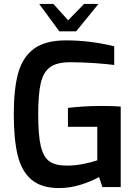

<svg xmlns="http://www.w3.org/2000/svg" viewBox="-20 -950 701 975"><path d="M50 -370Q50 -499 72.5 -579.5Q95 -660 152.5 -702.5Q210 -745 315 -745Q437 -745 560 -715V-620Q523 -625 460.5 -629.5Q398 -634 336 -634Q269 -634 234.5 -609Q200 -584 187 -528Q174 -472 174 -369Q174 -264 187 -208.5Q200 -153 230.5 -131Q261 -109 319 -109Q360 -109 401 -117Q442 -125 474 -136V-306H325V-402Q355 -406 402 -409Q449 -412 494 -412Q554 -412 593 -409V0H500L483 -51Q444 -29 390 -12Q336 5 279 5Q190 5 139.5 -38Q89 -81 69.5 -162.5Q50 -244 50 -370ZM179 -930H251L326 -847L407 -930H480L367 -791H281Z"/></svg>

Font: Exo SemiBold
Style: Regular
Weight: 600
Designer: Natanael Gama
Foundry: Natanael Gama
Version: Version 1.500